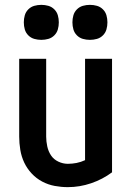

<svg xmlns="http://www.w3.org/2000/svg" viewBox="-20 -762 540 790"><path d="M259 8Q232 8 205 3Q178 -2 153.5 -15Q129 -28 110 -48.5Q91 -69 79.5 -93.5Q68 -118 63.5 -145.5Q59 -173 59 -200V-520H170V-200Q170 -180 174.5 -159.5Q179 -139 190 -122.5Q201 -106 220 -97Q239 -88 259 -88Q277 -88 295 -91.5Q313 -95 330 -103V-520H441V-53Q402 -24 355 -8Q308 8 259 8ZM350 -598Q335 -598 321 -602Q307 -606 296.5 -616.5Q286 -627 282 -641Q278 -655 278 -670Q278 -685 282 -699Q286 -713 296.5 -723.5Q307 -734 321 -738Q335 -742 350 -742Q365 -742 379 -738Q393 -734 403.5 -723.5Q414 -713 418 -699Q422 -685 422 -670Q422 -655 418 -641Q414 -627 403.5 -616.5Q393 -606 379 -602Q365 -598 350 -598ZM150 -598Q135 -598 121 -602Q107 -606 96.5 -616.5Q86 -627 82 -641Q78 -655 78 -670Q78 -685 82 -699Q86 -713 96.5 -723.5Q107 -734 121 -738Q135 -742 150 -742Q165 -742 179 -738Q193 -734 203.5 -723.5Q214 -713 218 -699Q222 -685 222 -670Q222 -655 218 -641Q214 -627 203.5 -616.5Q193 -606 179 -602Q165 -598 150 -598Z"/></svg>

Font: Moesevka
Style: Bold
Weight: 700
Monospace: yes
Designer: Belleve Invis
Foundry: Belleve Invis
Version: Version 32.5.0; ttfautohint (v1.8.4)